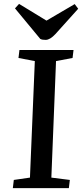

<svg xmlns="http://www.w3.org/2000/svg" viewBox="-20 -967 422 987"><path d="M159 -653 75 -669 80 -710H358L353 -669L268 -653L244 -54L339 -42L334 0H46L51 -42L134 -54ZM57 -924 78 -947 219 -861 364 -946 382 -922 265 -792Q237 -762 215 -762Q205 -762 199 -763Q193 -764 187 -767Z"/></svg>

Font: Literata 36pt Medium
Style: Italic
Weight: 500
Italic angle: -2°
Designer: Latin by Veronika Burian and Jose Scaglione. Greek by Irene Vlachou. Cyrillic by Vera Evstafieva
Foundry: TypeTogether
Version: Version 3.002